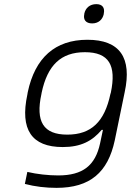

<svg xmlns="http://www.w3.org/2000/svg" viewBox="-20 -701 640 927"><path d="M114 -256 112 -244C76 -76 132 9 283 9C371 9 425 -20 471 -74H477L463 -8C440 98 380 146 261 146C214 146 158 140 112 129L100 187C149 200 201 206 253 206C415 206 501 131 534 -23L582 -256C618 -422 559 -509 402 -509C246 -509 149 -422 114 -256ZM180 -247 181 -253C209 -386 274 -449 390 -449C506 -449 543 -386 515 -253L513 -247C485 -114 421 -51 305 -51C189 -51 151 -114 180 -247ZM387 -633C381 -606 394 -588 425 -588C455 -588 475 -606 481 -633V-635C487 -663 475 -681 445 -681C414 -681 393 -663 387 -635Z"/></svg>

Font: LT Wave Mono Light
Style: Italic
Weight: 300
Designer: Daniel Lyons
Version: Version 2.5 (Glyphs App)